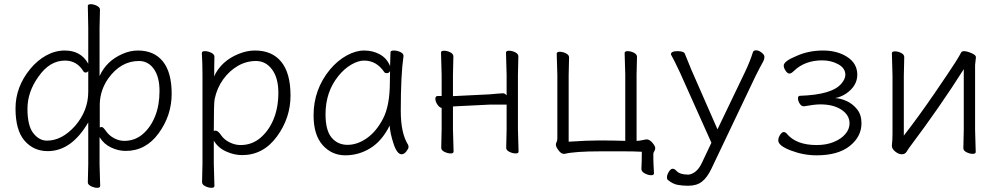

<svg xmlns="http://www.w3.org/2000/svg" viewBox="-20 -725 4765 916"><path d="M399 145 401 58V-141Q321 -4 208 -4Q140 -4 97 -54Q54 -104 54 -207.5Q54 -311 125 -397Q158 -437 200.5 -460.5Q243 -484 289 -484Q366 -484 401 -421V-594L399 -697Q399 -705 413 -705Q427 -705 442 -697.5Q457 -690 457 -679L455 -593V-362Q488 -435 565 -468Q601 -484 638 -484Q715 -484 757 -432Q799 -380 799 -277.5Q799 -175 737.5 -90Q676 -5 580 -5Q544 -5 509.5 -21.5Q475 -38 455 -71V59L458 162Q458 171 444 171Q430 171 414.5 163.5Q399 156 399 145ZM401 -386Q396 -379 389 -379Q382 -379 379 -383Q348 -436 290 -436Q217 -436 164 -360Q111 -287 111 -206Q111 -125 139 -89.5Q167 -54 204 -54Q275 -54 338 -124Q401 -197 401 -287ZM456 -117Q460 -119 466 -119Q472 -119 486.5 -98.5Q501 -78 524.5 -65.5Q548 -53 573 -53Q624 -53 661.5 -85.5Q699 -118 720 -170.5Q741 -223 741 -290.5Q741 -358 714 -396Q687 -434 643 -434Q556 -434 496 -350Q458 -295 456 -230Z M944 144 946 55V-368Q946 -421 943 -472Q943 -481 957.5 -481Q972 -481 987.5 -473.5Q1003 -466 1003 -454Q1003 -454 1002 -401Q1002 -401 1002 -372L1001 -360Q1036 -435 1119 -468Q1158 -484 1197 -484Q1278 -484 1322 -430Q1366 -376 1366 -269Q1366 -162 1301 -73.5Q1236 15 1135 15Q1097 15 1058.5 -2.5Q1020 -20 1000 -54V56L1003 162Q1003 171 989 171Q975 171 959.5 163.5Q944 156 944 144ZM1000 -100Q1004 -102 1008 -102Q1020 -102 1034.5 -80.5Q1049 -59 1075 -46Q1101 -33 1128 -33Q1182 -33 1222.5 -67.5Q1263 -102 1285.5 -157Q1308 -212 1308 -282.5Q1308 -353 1278 -393.5Q1248 -434 1201.5 -434Q1155 -434 1114.5 -410.5Q1074 -387 1044.5 -346Q1015 -305 1004 -252Q1000 -235 1000 -100Z M1905 -457Q1892 -368 1892 -196Q1892 -89 1927 -34Q1929 -30 1929 -23Q1929 -16 1918.5 -2.5Q1908 11 1896 11Q1874 11 1857.5 -39.5Q1841 -90 1839 -126Q1803 -53 1747.5 -18.5Q1692 16 1627.5 16Q1563 16 1519.5 -32.5Q1476 -81 1476 -175Q1476 -298 1554 -393Q1590 -436 1633.5 -460Q1677 -484 1717.5 -484Q1758 -484 1791.5 -466Q1825 -448 1841 -410Q1843 -456 1843 -475Q1843 -484 1858.5 -484Q1874 -484 1889.5 -477Q1905 -470 1905 -459ZM1841 -386Q1836 -376 1826.5 -376Q1817 -376 1814 -380Q1777 -436 1717 -436Q1689 -436 1655.5 -416.5Q1622 -397 1594 -362Q1533 -286 1533 -180Q1533 -103 1562 -68.5Q1591 -34 1638 -34Q1685 -34 1730.5 -66Q1776 -98 1808 -160Q1840 -222 1840 -334Q1840 -361 1841 -386Z M2395 -20 2397 -108V-226H2318L2156 -218L2141 -217V-108Q2141 -108 2144 -2Q2144 7 2130 7Q2116 7 2100.5 -0.5Q2085 -8 2085 -20L2087 -108V-210Q2076 -212 2066.5 -226.5Q2057 -241 2057 -254Q2057 -267 2069 -267H2087V-367L2084 -474Q2084 -483 2098.5 -483Q2113 -483 2128 -475.5Q2143 -468 2143 -456L2141 -367V-266Q2145 -267 2149 -267H2155L2317 -275Q2332 -276 2350.5 -278Q2369 -280 2379 -280Q2389 -280 2397 -270V-367L2394 -474Q2394 -483 2408.5 -483Q2423 -483 2438 -475.5Q2453 -468 2453 -456L2451 -367V-108L2454 -2Q2454 7 2440 7Q2426 7 2410.5 -0.5Q2395 -8 2395 -20Z M3097 9V32Q3097 50 3100 101V102Q3100 111 3086.5 111Q3073 111 3056.5 102.5Q3040 94 3040 81V80Q3042 46 3042 -1Q3006 -3 2953 -3H2846Q2722 -3 2674 9H2670Q2657 9 2644.5 -8Q2632 -25 2632 -33.5Q2632 -42 2635.5 -47.5Q2639 -53 2639 -65V-367L2636 -469Q2636 -478 2650.5 -478Q2665 -478 2680 -470.5Q2695 -463 2695 -451L2693 -367V-49Q2783 -55 2840 -55Q2897 -55 2963 -53V-370L2960 -472Q2960 -481 2974.5 -481Q2989 -481 3004 -473.5Q3019 -466 3019 -454L3017 -370V-53Q3030 -53 3042.5 -56Q3055 -59 3063 -60H3065Q3079 -60 3092.5 -44Q3106 -28 3106 -19Q3106 -10 3101.5 -3.5Q3097 3 3097 9Z M3181 -466Q3181 -481 3212.5 -481Q3244 -481 3248 -467Q3262 -431 3278 -393L3403 -108L3535 -383Q3559 -434 3572 -476Q3575 -485 3587 -485Q3599 -485 3613 -474.5Q3627 -464 3627 -453.5Q3627 -443 3621.5 -432.5Q3616 -422 3605 -402Q3594 -382 3585 -363L3374 80Q3354 122 3329 141.5Q3304 161 3266 161H3256Q3237 161 3213.5 157Q3190 153 3167 134Q3162 131 3162 120Q3162 109 3171 94.5Q3180 80 3189 80Q3198 80 3207 90Q3223 108 3263 108Q3279 108 3297.5 94Q3316 80 3330 49L3374 -44L3224 -379Q3197 -436 3189 -450Q3181 -464 3181 -466Z M3894 -227Q3866 -227 3817 -218H3814Q3803 -218 3795 -231Q3787 -244 3787 -256Q3787 -268 3797 -268Q3950 -273 3994 -326Q4013 -348 4013 -368Q4013 -400 3979 -418.5Q3945 -437 3903 -437Q3820 -437 3768 -387Q3755 -374 3746 -374Q3737 -374 3728 -387.5Q3719 -401 3719 -412Q3719 -433 3780 -458Q3838 -484 3906.5 -484Q3975 -484 4022.5 -453Q4070 -422 4070 -368.5Q4070 -315 4016 -278Q3991 -262 3964 -257Q3991 -256 4020 -242.5Q4049 -229 4069.5 -203Q4090 -177 4090 -137Q4090 -73 4034 -28.5Q3978 16 3876 16Q3813 16 3753 -7Q3693 -30 3693 -55Q3693 -69 3702 -82Q3711 -95 3718.5 -95Q3726 -95 3732 -89Q3777 -33 3876 -33Q3922 -33 3957.5 -47.5Q3993 -62 4013 -85.5Q4033 -109 4033 -136Q4033 -176 3994.5 -201.5Q3956 -227 3894 -227Z M4576 -18 4578 -106V-395Q4464 -215 4322 -26Q4313 -14 4305.5 -1.5Q4298 11 4282.5 11Q4267 11 4251 -2Q4235 -15 4235 -29V-31Q4238 -58 4238 -86V-364L4235 -471Q4235 -480 4249.5 -480Q4264 -480 4279 -472.5Q4294 -465 4294 -453L4292 -364V-78Q4362 -168 4438 -279Q4514 -390 4537 -426.5Q4560 -463 4564 -472Q4568 -481 4579 -481Q4590 -481 4603 -476Q4636 -465 4636 -452L4632 -415V-106L4635 0Q4635 9 4621 9Q4607 9 4591.5 1.5Q4576 -6 4576 -18Z"/></svg>

Font: LXGW WenKai Lite Light
Style: Regular
Weight: 300
Designer: LXGW / Fontworks Inc.
Foundry: LXGW / Fontworks Inc.
Version: Version 1.511; March 25, 2025